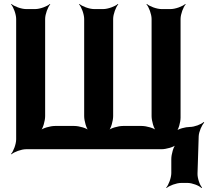

<svg xmlns="http://www.w3.org/2000/svg" viewBox="-20 -757 1061 974"><path d="M159 -711H112C88 -711 51 -725 38 -737L36 -735C48 -722 62 -685 62 -661V-50C62 -26 48 11 36 24L38 26C51 14 88 0 112 0H799C823 0 863 -11 875 -24L873 -26C860 -14 849 26 849 50V121C849 145 835 182 823 195L825 197C838 185 875 171 899 171H932C954 171 990 184 1002 197L1005 194C993 182 981 145 982 123L988 -66C989 -89 1004 -123 1016 -135L1013 -138C1001 -126 966 -113 943 -113C921 -113 883 -103 871 -91L874 -88C886 -100 896 -138 896 -160V-661C896 -685 910 -722 922 -735L920 -737C907 -725 870 -711 846 -711H799C775 -711 738 -725 725 -737L723 -735C735 -722 749 -685 749 -661V-168C749 -144 760 -104 773 -92L775 -94C763 -107 723 -118 699 -118H604C580 -118 540 -107 528 -94L530 -92C543 -104 554 -144 554 -168V-661C554 -685 568 -722 580 -735L578 -737C565 -725 528 -711 504 -711H457C433 -711 396 -725 383 -737L381 -735C393 -722 407 -685 407 -661V-168C407 -144 418 -104 431 -92L433 -94C421 -107 381 -118 357 -118H259C235 -118 195 -107 183 -94L185 -92C198 -104 209 -144 209 -168V-661C209 -685 223 -722 235 -735L233 -737C220 -725 183 -711 159 -711Z"/></svg>

Font: Asimov
Style: Edge
Weight: 500
Designer: Google
Version: Version 2.000980: 2014